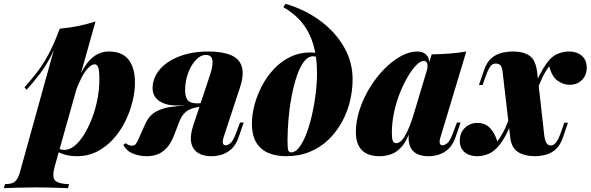

<svg xmlns="http://www.w3.org/2000/svg" viewBox="-125 -802 3085 1003"><path d="M370 -466Q354 -466 336.5 -448Q319 -430 302 -398Q285 -366 270 -325Q255 -284 244 -238L263 -336Q287 -405 314 -448.5Q341 -492 373 -512.5Q405 -533 443 -533Q513 -533 546.5 -490.5Q580 -448 580 -370Q580 -323 567 -270.5Q554 -218 529 -167.5Q504 -117 467 -76Q430 -35 382.5 -10.5Q335 14 277 14Q243 14 215 6Q187 -2 171 -13L178 -26Q186 -23 194 -21Q202 -19 212 -19Q239 -19 265.5 -41Q292 -63 315 -100.5Q338 -138 356 -185Q374 -232 384 -284Q394 -336 394 -385Q394 -438 387.5 -452Q381 -466 370 -466ZM187 -652Q240 -657 285.5 -666.5Q331 -676 374 -690L161 67Q145 125 164 142Q183 159 236 160L230 181Q204 180 156.5 178.5Q109 177 56 177Q10 177 -36 178.5Q-82 180 -105 181L-99 160Q-63 160 -47 146.5Q-31 133 -21 98ZM3 -346Q38 -385 68.5 -424.5Q99 -464 128 -517.5Q157 -571 187 -652L190 -636Q170 -566 143 -512.5Q116 -459 83.5 -416.5Q51 -374 14 -333Z M970 -404Q983 -443 985 -467.5Q987 -492 978.5 -503.5Q970 -515 949 -515Q923 -515 898 -488.5Q873 -462 857.5 -420Q842 -378 842 -330Q842 -296 855.5 -279Q869 -262 904 -262Q917 -262 924.5 -263.5Q932 -265 942 -267L939 -248Q915 -250 876.5 -250.5Q838 -251 796 -251Q742 -251 707 -274.5Q672 -298 672 -342Q672 -380 692 -414.5Q712 -449 750 -475.5Q788 -502 842 -517.5Q896 -533 963 -533Q1035 -533 1080 -514.5Q1125 -496 1138 -454.5Q1151 -413 1128 -343L1043 -85Q1038 -68 1038.5 -59Q1039 -50 1044 -46.5Q1049 -43 1055 -43Q1064 -43 1078 -53.5Q1092 -64 1108 -106L1129 -162H1148L1123 -89Q1109 -47 1085.5 -25Q1062 -3 1034.5 5.5Q1007 14 980 14Q913 14 886 -26.5Q859 -67 884 -145ZM532 -54Q540 -47 548 -44Q556 -41 563 -41Q578 -41 584.5 -50Q591 -59 596 -70L634 -155Q653 -197 686 -216.5Q719 -236 761 -242.5Q803 -249 849 -251Q883 -253 898.5 -256.5Q914 -260 938 -261L931 -247Q916 -244 900 -241Q884 -238 867.5 -231Q851 -224 836.5 -208.5Q822 -193 811 -165L787 -102Q769 -54 745.5 -29Q722 -4 696 5Q670 14 642 14Q604 14 570 0.5Q536 -13 519 -45Z M1531 -421Q1531 -502 1512.5 -566.5Q1494 -631 1455.5 -680Q1417 -729 1355 -765L1367 -782Q1469 -752 1548 -693.5Q1627 -635 1672 -556.5Q1717 -478 1717 -388Q1717 -330 1703 -272.5Q1689 -215 1660.5 -163.5Q1632 -112 1590.5 -72Q1549 -32 1493.5 -9Q1438 14 1369 14Q1320 14 1279.5 -2Q1239 -18 1215 -55.5Q1191 -93 1191 -157Q1191 -203 1204.5 -254Q1218 -305 1243.5 -353.5Q1269 -402 1306 -441.5Q1343 -481 1391 -504.5Q1439 -528 1496 -528Q1523 -528 1539.5 -521Q1556 -514 1575 -494L1568 -482Q1559 -495 1541.5 -501.5Q1524 -508 1511 -508Q1484 -508 1462.5 -479.5Q1441 -451 1425 -403Q1409 -355 1398 -297Q1387 -239 1382 -179Q1377 -119 1377 -67Q1377 -27 1381 -16.5Q1385 -6 1396 -6Q1418 -6 1438 -32Q1458 -58 1475 -102Q1492 -146 1504.5 -200Q1517 -254 1524 -311.5Q1531 -369 1531 -421Z M1945 -54Q1955 -54 1966 -62Q1977 -70 1989 -89.5Q2001 -109 2015 -144Q2029 -179 2045 -234L2019 -125Q2003 -72 1978.5 -41.5Q1954 -11 1923.5 1.5Q1893 14 1858 14Q1795 14 1764.5 -18.5Q1734 -51 1734 -111Q1734 -169 1753.5 -229Q1773 -289 1806.5 -343.5Q1840 -398 1881.5 -440.5Q1923 -483 1968 -508Q2013 -533 2055 -533Q2087 -533 2104.5 -513Q2122 -493 2117 -442L2106 -436Q2111 -461 2106 -472.5Q2101 -484 2089 -484Q2072 -484 2050.5 -462.5Q2029 -441 2006.5 -403.5Q1984 -366 1964.5 -317.5Q1945 -269 1933.5 -215Q1922 -161 1922 -107Q1922 -79 1927 -66.5Q1932 -54 1945 -54ZM2130 -518Q2185 -519 2227.5 -522.5Q2270 -526 2311 -533L2176 -85Q2171 -69 2171.5 -59.5Q2172 -50 2176.5 -46.5Q2181 -43 2188 -43Q2197 -43 2211 -53.5Q2225 -64 2241 -106L2262 -162H2281L2256 -89Q2242 -47 2218.5 -25Q2195 -3 2167.5 5.5Q2140 14 2113 14Q2052 14 2026 -21Q2011 -42 2009.5 -76Q2008 -110 2022 -158Z M2719 -88Q2724 -62 2732 -52Q2740 -42 2753 -42Q2766 -42 2779.5 -57.5Q2793 -73 2810 -124L2823 -161H2842L2817 -88Q2803 -44 2778 -22Q2753 0 2724 7Q2695 14 2669 14Q2617 14 2581.5 -7.5Q2546 -29 2540 -88L2500 -431Q2496 -457 2486.5 -463.5Q2477 -470 2464 -470Q2456 -470 2447.5 -465.5Q2439 -461 2430 -445Q2421 -429 2409 -395L2396 -358H2377L2402 -431Q2416 -475 2441 -497Q2466 -519 2496.5 -526Q2527 -533 2555 -533Q2610 -533 2642.5 -510Q2675 -487 2682 -417ZM2744 -456Q2723 -428 2707 -394Q2691 -360 2679.5 -326Q2668 -292 2660 -264Q2660 -264 2650 -264.5Q2640 -265 2640 -265Q2642 -273 2648.5 -295.5Q2655 -318 2666.5 -348.5Q2678 -379 2694.5 -411.5Q2711 -444 2731 -472Q2758 -509 2788.5 -521Q2819 -533 2847 -533Q2888 -533 2914 -511Q2940 -489 2940 -448Q2940 -409 2915 -384Q2890 -359 2850 -359Q2819 -359 2788.5 -380Q2758 -401 2744 -456ZM2473 -63Q2505 -106 2525.5 -159.5Q2546 -213 2557 -255Q2557 -255 2567 -254.5Q2577 -254 2577 -254Q2570 -226 2557 -189Q2544 -152 2526.5 -114.5Q2509 -77 2486 -47Q2458 -11 2427.5 1.5Q2397 14 2369 14Q2326 14 2301.5 -7.5Q2277 -29 2277 -66Q2277 -110 2304.5 -135Q2332 -160 2369 -160Q2409 -160 2434.5 -133.5Q2460 -107 2473 -63Z"/></svg>

Font: Playfair Display Black
Style: Italic
Weight: 900
Italic angle: -14°
Designer: Claus Eggers Sørensen
Foundry: Claus Eggers Sørensen
Version: Version 1.203